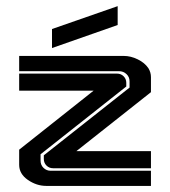

<svg xmlns="http://www.w3.org/2000/svg" viewBox="-20 -611 559 631"><path d="M150.9 -453.1V-515.6L366.7 -590.8V-528.8ZM467.8 -386.7Q476.1 -373 476.1 -357.4V-308.1L231 -114.3H476.1V-58.1H154.3Q141.6 -58.1 132.8 -66.9Q124 -75.7 124 -88.4V-100.6L405.8 -323.2V-343.8Q405.8 -357.9 395.8 -367.4Q385.7 -377 371.6 -377H43V-427.2H386.7Q409.7 -427.2 432.6 -416Q455.6 -404.8 467.8 -386.7ZM395 -326.7 113.3 -104V-83Q113.3 -68.8 123 -59.3Q132.8 -49.8 146.5 -49.8H476.1V0H132.3Q100.1 0 71.5 -19.8Q43 -39.6 43 -69.3V-119.1L287.6 -313H43V-369.1H364.7Q377.4 -369.1 386.2 -360.4Q395 -351.6 395 -338.9Z"/></svg>

Font: Ebtekar Inline 2
Style: Inline-2
Weight: 500
Designer: Arman Khorramak
Foundry: Arman Khorramak
Version: Version 2.000